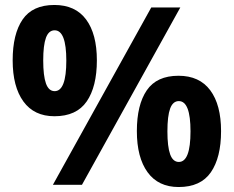

<svg xmlns="http://www.w3.org/2000/svg" viewBox="-20 -744 941 773"><path d="M199 -724Q283.4 -724 326.7 -665.5Q370 -607 370 -501Q370 -395 329 -335.5Q288 -276 199.3 -276Q117.4 -276 74.2 -335.5Q31 -395 31 -501Q31 -607 71 -665.5Q111 -724 199 -724ZM200 -622Q176.1 -622 165 -592Q154 -562 154 -500.5Q154 -439 165 -408Q176.1 -377 200 -377Q247 -377 247 -499.9Q247 -622 200 -622ZM706 -714 310 0H193L589 -714ZM698.7 -439Q783 -439 826.5 -380.5Q870 -322 870 -216Q870 -110 829 -50.5Q788 9 699.3 9Q617.4 9 574.2 -50.5Q531 -110 531 -216Q531 -322 571 -380.5Q611 -439 698.7 -439ZM700 -337Q676.1 -337 665 -307Q654 -277 654 -215Q654 -153.5 665 -122.8Q676.1 -92 700 -92Q747 -92 747 -215.3Q747 -337 700 -337Z"/></svg>

Font: Noto Sans Tangsa
Style: Regular
Weight: 400
Designer: David Williams
Foundry: Google LLC
Version: Version 1.504